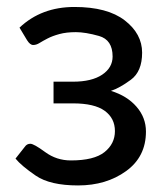

<svg xmlns="http://www.w3.org/2000/svg" viewBox="-20 -536 489 562"><path d="M37.1 -455.1Q101.1 -515.6 197.8 -515.6Q294.4 -515.6 345.2 -476.3Q396 -437 396 -381.8Q396 -326.7 363 -302.5Q330.1 -278.3 304.7 -270Q352.1 -255.4 379.6 -223.6Q407.2 -191.9 407.2 -150.9Q407.2 -77.1 349.1 -35.2Q291 6.8 208.5 6.8Q126.5 6.8 84.5 -22Q42.5 -50.8 25.4 -71.8L52.7 -106.4Q58.6 -115.2 68.8 -115.2Q79.1 -115.2 112.3 -90.8Q145.5 -66.4 187.5 -66.4Q255.4 -66.4 285.9 -90.8Q316.4 -115.2 316.4 -152.3Q316.4 -189.9 286.4 -211.7Q256.3 -233.4 193.8 -233.4H136.7V-296.9H193.8Q248.5 -296.9 279.1 -317.4Q309.6 -337.9 309.6 -370.6Q309.6 -419.4 269.8 -430.7Q230 -441.9 202.1 -441.9Q174.3 -441.9 153.8 -436.3Q133.3 -430.7 119.1 -423.3Q105 -416 95.7 -410.2Q86.4 -404.3 77.1 -404.3Q67.9 -404.3 59.1 -418.5Z"/></svg>

Font: Lato-Medium
Style: Regular
Weight: 500
Designer: Lukasz Dziedzic
Foundry: tyPoland Lukasz Dziedzic
Version: Version 2.006; 2014-01-15